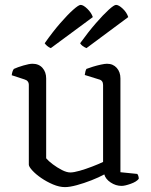

<svg xmlns="http://www.w3.org/2000/svg" viewBox="-20 -761 619 786"><path d="M246 5Q223 5 197 -6Q171 -17 148.5 -32.5Q126 -48 112 -63.5Q98 -79 98 -87V-413Q98 -431 80 -436L28 -453Q29 -462 31.5 -469Q34 -476 37 -479Q52 -486 76 -493Q100 -500 113 -500Q139 -500 154 -483Q169 -466 169 -440V-113Q178 -102 196 -88.5Q214 -75 233.5 -65Q253 -55 268 -55Q282 -55 306.5 -62Q331 -69 357 -79Q383 -89 402 -98V-413Q402 -432 385 -436L327 -454Q329 -471 334 -479Q344 -483 360.5 -488Q377 -493 393 -496.5Q409 -500 418 -500Q443 -500 458 -483Q473 -466 473 -440V-56L542 -49Q548 -41 548 -29Q539 -17 515 -8.5Q491 0 478 0Q454 0 433 -14Q412 -28 407 -47Q385 -35 354.5 -23Q324 -11 294.5 -3Q265 5 246 5ZM334 -564Q315 -572 308 -584Q342 -631 372.5 -666Q403 -701 425 -721Q447 -741 455 -741Q466 -741 482.5 -725.5Q499 -710 505 -691ZM188 -564Q180 -567 173 -573Q166 -579 163 -584Q196 -631 226.5 -666Q257 -701 279.5 -721Q302 -741 310 -741Q321 -741 337.5 -725Q354 -709 360 -691Z"/></svg>

Font: Texturina ExtraLight
Style: Regular
Weight: 200
Designer: Guillermo Torres Carreño
Foundry: Omnibus-Type
Version: Version 1.002; ttfautohint (v1.8.3)